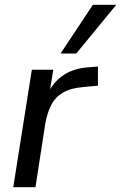

<svg xmlns="http://www.w3.org/2000/svg" viewBox="-20 -776 502 796"><path d="M35 0 112 -487H201L182 -371H172Q190 -424 234 -458Q278 -492 346 -497L386 -500V-421L325 -415Q273 -411 241 -392Q209 -373 192.5 -341Q176 -309 168 -265L127 0ZM231 -554 365 -756H462L296 -554Z"/></svg>

Font: Nunito Sans 12pt ExtraLight 12pt Medium
Style: Italic
Weight: 500
Italic angle: -9°
Version: Version 3.101;gftools[0.9.27]